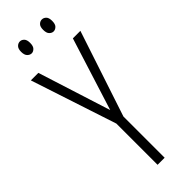

<svg xmlns="http://www.w3.org/2000/svg" viewBox="-291 -900 918 918"><g transform="rotate(-45 167.5 -441.5)"><path d="M212.4 -843.3Q212.4 -864.3 221.7 -873.5Q231 -882.8 242.7 -882.8Q254.9 -882.8 264.2 -873.5Q273.4 -864.3 273.4 -843.3Q273.4 -821.3 264.2 -812Q254.4 -802.2 242.7 -802.2Q231.4 -802.2 221.7 -812Q212.4 -821.3 212.4 -843.3ZM63.5 -843.3Q63.5 -863.8 73.2 -873.5Q82.5 -882.8 94.7 -882.8Q106 -882.8 115.2 -873.5Q124.5 -864.3 124.5 -843.3Q124.5 -821.3 115.2 -812Q105.5 -802.2 94.7 -802.2Q83 -802.2 73.2 -812Q63.5 -821.8 63.5 -843.3ZM168 -345.2 284.2 -713.9H335L190.9 -278.8V0H143.1V-278.8L0 -713.9H50.8Z"/></g></svg>

Font: Germano
Style: Regular
Weight: 300
Width: 3
Foundry: Ascender Corporation
Version: Version 1.10; ttfautohint (v1.5)